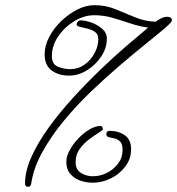

<svg xmlns="http://www.w3.org/2000/svg" viewBox="-20 -717 686 744"><path d="M89 7Q77 7 77 -6Q77 -54 102 -109.5Q127 -165 169 -223Q211 -281 262.5 -337.5Q314 -394 367.5 -445.5Q421 -497 470 -539Q519 -581 554 -610Q519 -615 484.5 -626.5Q450 -638 416 -648Q382 -658 345 -658Q306 -658 268 -635Q230 -612 205.5 -576Q181 -540 181 -499Q181 -468 204.5 -458.5Q228 -449 253 -449Q283 -449 307.5 -466.5Q332 -484 346.5 -511Q361 -538 361 -566Q361 -584 348.5 -593Q336 -602 319 -606Q302 -610 289.5 -613Q277 -616 277 -622Q277 -628 281.5 -633Q286 -638 292 -638Q311 -638 334.5 -629.5Q358 -621 376 -605.5Q394 -590 394 -567Q394 -531 372.5 -498.5Q351 -466 317.5 -445Q284 -424 248 -424Q207 -424 180 -444Q153 -464 153 -507Q153 -540 170.5 -573.5Q188 -607 217 -635Q246 -663 279.5 -680Q313 -697 346 -697Q389 -697 427 -681.5Q465 -666 503.5 -650Q542 -634 583 -633Q593 -640 604.5 -646Q616 -652 628 -652Q635 -652 640.5 -649Q646 -646 646 -638Q646 -631 618.5 -607.5Q591 -584 545.5 -547.5Q500 -511 445 -464Q390 -417 333 -362.5Q276 -308 227 -248.5Q178 -189 144 -127.5Q110 -66 101 -6Q99 7 89 7ZM340 -9Q315 -9 291.5 -17Q268 -25 252.5 -43Q237 -61 237 -90Q237 -111 250 -135Q263 -159 283.5 -180.5Q304 -202 327 -215.5Q350 -229 370 -229Q374 -229 376.5 -224Q379 -219 379 -217Q379 -213 363 -203Q347 -193 326 -177.5Q305 -162 289 -140Q273 -118 273 -89Q273 -60 293.5 -47Q314 -34 340 -34Q368 -34 394 -47Q420 -60 437.5 -83Q455 -106 455 -136Q455 -159 445.5 -168.5Q436 -178 423.5 -180.5Q411 -183 401.5 -185.5Q392 -188 392 -197Q392 -210 405 -210Q439 -210 463.5 -193Q488 -176 488 -139Q488 -101 465.5 -71.5Q443 -42 409 -25.5Q375 -9 340 -9Z"/></svg>

Font: Ms Madi
Style: Regular
Weight: 400
Designer: Robert E. Leuschke
Foundry: Robert E. Leuschke
Version: Version 1.010; ttfautohint (v1.8.3)